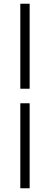

<svg xmlns="http://www.w3.org/2000/svg" viewBox="-20 -758 269 1030"><path d="M139 252V-204H89V252ZM139 -282V-738H89V-282Z"/></svg>

Font: Gantari Light
Style: Regular
Weight: 300
Designer: Anugrah Pasau
Foundry: Lafontype
Version: Version 1.000